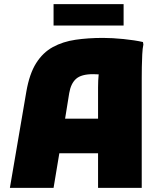

<svg xmlns="http://www.w3.org/2000/svg" viewBox="-20 -912 776 932"><path d="M28 0 108 -468Q123 -554 155.5 -605.5Q188 -657 236.5 -683.5Q285 -710 346.5 -719Q408 -728 480 -728Q525 -728 579.5 -722.5Q634 -717 674 -708L676 -696Q672 -678 670.5 -648Q669 -618 668.5 -587Q668 -556 668 -536V0H456V-168H268L240 0ZM316 -460 296 -336H456V-488Q456 -522 459 -551Q444 -552 432 -552Q375 -552 349.5 -529.5Q324 -507 316 -460ZM240 -892H580V-788H240Z"/></svg>

Font: Kufam Black
Style: Regular
Weight: 900
Designer: Wael Morcos, Artur Schmal
Foundry: Original Type
Version: Version 1.301; ttfautohint (v1.8.3)